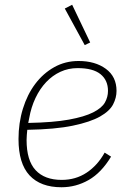

<svg xmlns="http://www.w3.org/2000/svg" viewBox="-20 -777 546 809"><path d="M239 12Q151 12 104.5 -38Q58 -88 58 -191Q58 -259 76.5 -319Q95 -379 128.5 -423.5Q162 -468 208.5 -494Q255 -520 311 -520Q381 -520 426 -487Q471 -454 471 -394Q471 -365 456.5 -337Q442 -309 401.5 -286Q361 -263 287 -247.5Q213 -232 95 -230Q94 -222 93 -208.5Q92 -195 92 -187Q92 -101 130 -60Q168 -19 240 -19Q299 -19 345 -49.5Q391 -80 421 -134L448 -117Q407 -49 353.5 -18.5Q300 12 239 12ZM307 -490Q268 -490 234.5 -474.5Q201 -459 174.5 -431Q148 -403 129.5 -364Q111 -325 103 -279L99 -259Q205 -261 270.5 -273Q336 -285 372.5 -303.5Q409 -322 422 -345Q435 -368 435 -394Q435 -439 403.5 -464.5Q372 -490 307 -490ZM253 -741 284 -757 360 -598 337 -587Z"/></svg>

Font: IBM Plex Sans ExtLt
Style: Italic
Weight: 200
Italic angle: -11°
Designer: Mike Abbink, Paul van der Laan, Pieter van Rosmalen
Foundry: Bold Monday
Version: Version 3.005